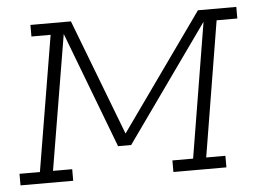

<svg xmlns="http://www.w3.org/2000/svg" viewBox="-58 -574 851 628"><g transform="rotate(-5 367.5 -260.0)"><path d="M-15 0V-38H52L126 -482H63V-520H196L342 -139L613 -520H739V-482H671L598 -38H661V0H487V-38H555L628 -481L357 -100H314L169 -481L95 -38H158V0Z"/></g></svg>

Font: Iosevka Etoile XLtObl
Style: Regular
Weight: 200
Italic angle: -9°
Designer: Belleve Invis
Foundry: Belleve Invis
Version: Version 15.5.2; ttfautohint (v1.8.4)